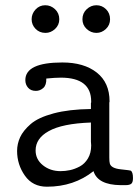

<svg xmlns="http://www.w3.org/2000/svg" viewBox="-20 -703 529 729"><path d="M44.9 -129.9Q44.9 -156.7 56.4 -181.9Q67.9 -207 96.4 -231.9Q125 -256.8 183.6 -272.5Q242.2 -288.1 325.2 -289.1V-312L326.2 -314Q326.2 -315.9 326.2 -317.9Q326.2 -407.7 211.9 -408.2Q189 -408.2 155.8 -404.8Q156.7 -379.9 144.3 -368.9Q131.8 -357.9 116.2 -357.9Q97.2 -357.9 86.7 -369.9Q76.2 -381.8 76.2 -398.9Q76.2 -465.8 216.8 -465.8Q298.8 -465.8 347.4 -427.5Q396 -389.2 396 -317.9Q396 -316.9 395.5 -315.4Q395 -314 395 -313V-105Q395 -88.9 397 -82Q401.9 -64 438.5 -60.1Q475.1 -56.2 476.1 -55.2Q484.9 -50.3 484.9 -26.9Q484.9 -10.7 478.5 -5.4Q472.2 0 456.1 0H438Q351.1 -1 335 -53.2Q260.7 5.9 158.2 5.9Q104 5.9 74.5 -36.1Q44.9 -78.1 44.9 -129.9ZM151.9 -683.1Q172.9 -683.1 189 -668Q205.1 -652.8 205.1 -629.9Q205.1 -607.9 189 -593Q172.9 -578.1 152.8 -578.1Q129.9 -578.1 115 -593.5Q100.1 -608.9 100.1 -629.9Q100.1 -650.9 115 -667Q129.9 -683.1 151.9 -683.1ZM115.2 -131.8Q115.2 -97.7 143.1 -75.4Q170.9 -53.2 210 -53.2Q228 -53.2 246.1 -57.1Q264.2 -61 283 -71Q301.8 -81.1 314 -101.6Q326.2 -122.1 326.2 -150.9Q326.2 -153.8 325.7 -158.4Q325.2 -163.1 325.2 -165V-237.8Q216.3 -233.9 165 -205.1Q115.2 -177.7 115.2 -131.8ZM293 -629.9Q293 -652.8 309.1 -668Q325.2 -683.1 346.2 -683.1Q367.2 -683.1 382.6 -668Q397.9 -652.8 397.9 -629.9Q397.9 -607.9 382.1 -593Q366.2 -578.1 346.2 -578.1Q325.2 -578.1 309.1 -593Q293 -607.9 293 -629.9Z"/></svg>

Font: CMU Concrete
Style: Roman
Weight: 500
Version: Version 0.7.0